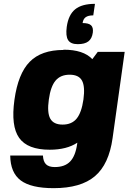

<svg xmlns="http://www.w3.org/2000/svg" viewBox="-20 -770 669 1000"><path d="M310.5 -509.8 311 -511.2Q414.6 -511.2 460.9 -461.9L489.3 -500H629.4L566.4 -50.8Q547.4 85.9 474.1 147.9Q400.9 210 259.3 210Q141.6 210 87.9 169.7Q34.2 129.4 33.2 40H203.6Q205.1 71.3 219.7 85.7Q234.4 100.1 265.1 100.1Q317.4 100.1 345.2 71.3Q373 42.5 381.8 -20L382.8 -26.9Q327.6 9.8 238.8 9.8Q123.5 9.8 79.8 -51.8Q36.1 -113.3 55.2 -250Q74.2 -386.7 134.8 -448.2Q195.3 -509.8 310.5 -509.8ZM234.4 -252Q224.6 -183.6 241.7 -152.3Q258.8 -121.1 306.2 -121.1Q353.5 -121.1 379.2 -152.3Q404.8 -183.6 414.6 -252Q423.8 -319.8 407 -350.3Q390.1 -380.9 342.8 -380.9Q295.4 -380.9 269.5 -350.3Q243.7 -319.8 234.4 -252ZM327.6 -629.9Q336.4 -692.9 371.3 -721.4Q406.2 -750 474.6 -750L465.8 -689.9Q439.5 -689.9 426.3 -680.4Q413.1 -670.9 410.2 -649.9Q441.9 -649.9 454.3 -638.2Q466.8 -626.5 463.4 -600.1Q459 -568.8 440.2 -554.4Q421.4 -540 384.8 -540Q348.1 -540 334.7 -561.3Q321.3 -582.5 327.6 -629.9Z"/></svg>

Font: Fivo Sans Heavy
Style: Regular
Weight: 900
Designer: Alexander Slobzheninov
Foundry: Alexander Slobzheninov
Version: 1.0